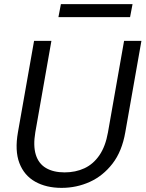

<svg xmlns="http://www.w3.org/2000/svg" viewBox="-20 -898 705 930"><path d="M278 12Q204 12 150.5 -18Q97 -48 74 -108Q51 -168 67 -258L145 -700H229L151 -257Q140 -192 153.5 -148.5Q167 -105 203 -84Q239 -63 293 -63Q346 -63 389 -83Q432 -103 461.5 -146Q491 -189 503 -257L581 -700H665L587 -258Q571 -165 525 -105.5Q479 -46 415 -17Q351 12 278 12ZM263 -815 275 -878H622L610 -815Z"/></svg>

Font: DM Sans 11pt
Style: Italic
Weight: 400
Italic angle: -10°
Version: Version 4.004;gftools[0.9.30]